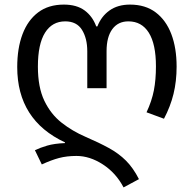

<svg xmlns="http://www.w3.org/2000/svg" viewBox="-20 -566 844 836"><path d="M518 250Q485 187 428 150Q371 113 313 113Q271 113 237 122Q203 131 162 150L132 88Q155 77 185.5 68Q216 59 263 57V54Q55 -43 55 -274Q55 -356 78 -417Q101 -478 146 -512Q191 -546 258 -546Q314 -546 348.5 -520.5Q383 -495 399 -451H404Q421 -495 457 -520.5Q493 -546 546 -546Q613 -546 658 -512Q703 -478 726 -417.5Q749 -357 749 -276Q749 -212 735.5 -157Q722 -102 694 -49L618 -77Q641 -126 650 -172.5Q659 -219 659 -277Q659 -374 628 -423.5Q597 -473 539 -473Q494 -473 469 -439Q444 -405 444 -343V-182H360V-343Q360 -399 337 -436Q314 -473 264 -473Q207 -473 176 -423.5Q145 -374 145 -276Q145 -186 173 -127.5Q201 -69 248 -32Q295 5 353 30Q411 55 454 78.5Q497 102 528.5 133.5Q560 165 585 214Z"/></svg>

Font: Noto Sans Living
Style: Regular
Weight: 400
Designer: Monotype Design Team
Foundry: Monotype Imaging Inc.
Version: Version 2.013; ttfautohint (v1.8.4.7-5d5b)